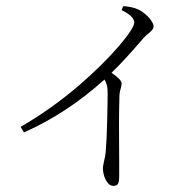

<svg xmlns="http://www.w3.org/2000/svg" viewBox="-20 -563 637 625"><path d="M349 42C364 42 368 35 368 8C368 1 368 -13 368 -34C367 -127 367 -201 369 -256C370 -263 371 -270 374 -279C375 -285 376 -289 376 -291C376 -300 365 -311 343 -326C371 -353 404 -389 441 -432C445 -437 448 -440 450 -442C455 -447 461 -453 468 -458C476 -465 480 -471 480 -477C480 -494 450 -526 423 -535C412 -539 398 -542 381 -543L376 -530C403 -517 417 -503 417 -490C417 -478 401 -453 368 -414C331 -371 287 -328 236 -284C174 -231 111 -187 47 -150L58 -132C151 -173 239 -231 320 -304C326 -295 329 -284 330 -272C331 -257 330 -224 329 -175C328 -127 326 -91 324 -67C323 -58 321 -47 318 -35C316 -26 315 -19 315 -16C315 -3 318 10 324 22C331 35 339 42 349 42Z"/></svg>

Font: AllPunType ExtraLight
Style: Regular
Weight: 280
Version: 1.0